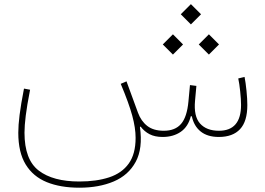

<svg xmlns="http://www.w3.org/2000/svg" viewBox="-20 -647 1253 907"><path d="M748 0Q711.9 0 686.8 -12.9Q661.6 -25.9 644 -49.3L641.1 -46.9Q655.3 54.2 621.1 117.4Q586.9 180.7 517.3 210.2Q447.8 239.7 355 239.7Q265.6 239.7 200.9 213.4Q136.2 187 101.3 129.9Q66.4 72.8 66.4 -20Q66.4 -55.2 72.5 -104Q78.6 -152.8 93.3 -228.5L122.1 -223.1Q107.4 -147.9 101.6 -100.6Q95.7 -53.2 95.7 -20Q95.7 107.4 163.1 158.9Q230.5 210.4 354.5 210.4Q436 210.4 495.8 190.7Q555.7 170.9 588.1 125.7Q620.6 80.6 620.6 4.4Q620.6 -42.5 604.7 -100.8Q588.9 -159.2 550.3 -251L577.6 -262.7L631.8 -114.7Q646.5 -74.7 675.8 -52Q705.1 -29.3 753.9 -29.3Q807.6 -29.3 835.4 -61.8Q863.3 -94.2 870.1 -167L877.4 -245.1L907.7 -241.2L901.4 -171.4Q894.5 -97.7 925 -63.5Q955.6 -29.3 1014.2 -29.3Q1118.7 -29.3 1118.7 -151.4Q1118.7 -177.2 1114.7 -214.8Q1110.8 -252.4 1105.5 -276.4L1135.3 -283.7Q1140.6 -256.8 1144.5 -218Q1148.4 -179.2 1148.4 -150.9Q1148.4 -73.7 1114 -36.9Q1079.6 0 1013.7 0Q960.4 0 928.2 -25.6Q896 -51.3 886.2 -97.7H881.3Q869.1 -48.8 834 -24.4Q798.8 0 748 0ZM834 -579.6 881.8 -627.4 929.7 -579.6 881.8 -531.7ZM918.9 -437 966.8 -484.9 1014.6 -437 966.8 -389.2ZM749 -437 796.9 -484.9 844.7 -437 796.9 -389.2Z"/></svg>

Font: Estedad-FD Thin
Style: Regular
Weight: 100
Designer: Amin Abedi
Version: Version 7.3